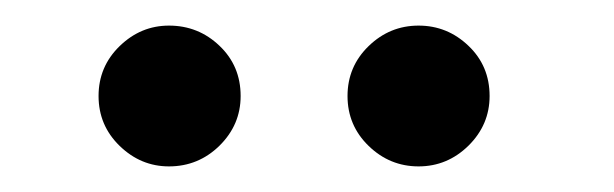

<svg xmlns="http://www.w3.org/2000/svg" viewBox="-20 -745 480 150"><path d="M112 -615Q90 -615 73.5 -631Q57 -647 57 -670Q57 -693 73.5 -709Q90 -725 112 -725Q135 -725 151.5 -709.2Q168 -693.5 168 -670Q168 -647.5 151.5 -631.2Q135 -615 112 -615ZM307 -615Q284.5 -615 268 -631Q251.5 -647 251.5 -670Q251.5 -693 268 -709Q284.5 -725 307 -725Q329.5 -725 346 -709.2Q362.5 -693.5 362.5 -670Q362.5 -647.5 346 -631.2Q329.5 -615 307 -615Z"/></svg>

Font: Expletus Sans Medium
Style: Regular
Weight: 500
Version: Version 7.500